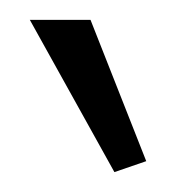

<svg xmlns="http://www.w3.org/2000/svg" viewBox="-20 -762 177 193"><path d="M95 -589 127 -600 71 -742H10Z"/></svg>

Font: Catamaran Thin Thin
Style: Regular
Weight: 250
Version: Version 2.000